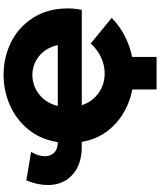

<svg xmlns="http://www.w3.org/2000/svg" viewBox="69 -823 895 1073"><g transform="rotate(-90 516.5 -286.5)"><path d="M998 -277H465Q485 -217 533.5 -183Q582 -149 643 -149Q687 -149 730.5 -168.5Q774 -188 810 -227L953 -110Q891 -49 809 -17.5Q727 14 640 14Q550 14 469 -20Q388 -54 332 -119.5Q276 -185 260 -277H233Q134 -277 76.5 -329Q19 -381 19 -467Q19 -525 45 -587L204 -560Q180 -521 180 -483Q180 -451 200 -431Q220 -411 259 -411Q273 -506 328.5 -574.5Q384 -643 465 -678.5Q546 -714 635 -714Q733 -714 817.5 -672Q902 -630 954 -548.5Q1006 -467 1006 -355Q1006 -317 998 -277ZM461 -411H801Q786 -478 739.5 -515.5Q693 -553 634 -553Q574 -553 525.5 -515Q477 -477 461 -411ZM735 141H553V-35H735Z"/></g></svg>

Font: Montserrat Alternates ExtraBold
Style: Regular
Weight: 800
Designer: Julieta Ulanovsky
Foundry: Julieta Ulanovsky
Version: Version 7.200